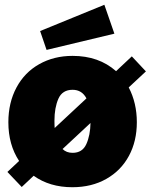

<svg xmlns="http://www.w3.org/2000/svg" viewBox="-20 -774 654 804"><path d="M519 -408Q553 -343 553 -262Q553 -183 520 -121.5Q487 -60 425.5 -25Q364 10 283 10Q188 10 121 -38L71 9L11 -54L60 -100Q15 -168 15 -262Q15 -344 49 -407.5Q83 -471 144.5 -505.5Q206 -540 284 -540Q394 -540 466 -476L532 -538L591 -475ZM209 -238 342 -362Q323 -398 284 -398Q241 -398 224.5 -360.5Q208 -323 208 -269Q208 -249 209 -238ZM359 -259 242 -150Q258 -134 284 -134Q325 -134 341.5 -170.5Q358 -207 359 -259ZM459 -633 175 -565 148 -644 417 -754Z"/></svg>

Font: Morrison Black
Style: Regular
Weight: 900
Designer: Pablo Impallari, Rodrigo Fuenzalida (Modified by Dan O. Williams)
Version: Version 0.03;June 6, 2019;FontCreator 11.5.0.2425 64-bit; tt